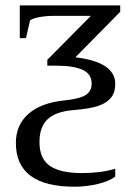

<svg xmlns="http://www.w3.org/2000/svg" viewBox="-20 -479 484 715"><path d="M257.3 216.3Q39.1 216.3 39.1 53.2Q39.1 -13.7 85.9 -54.9Q132.8 -96.2 219.2 -105Q276.4 -110.8 298.8 -125Q321.3 -139.2 321.3 -167.5Q321.3 -203.6 287.6 -219Q253.9 -234.4 190.4 -234.4H156.2V-256.3L318.4 -419.9H179.7Q152.3 -419.9 127 -415.3Q101.6 -410.6 91.8 -402.8L76.7 -336.9H53.7V-459H427.7V-435.1L260.7 -265.6Q409.2 -248 409.2 -166.5Q409.2 -135.3 393.8 -115.7Q378.4 -96.2 347.7 -85.2Q316.9 -74.2 251.5 -68.8Q188 -63.5 157.5 -35.2Q127 -6.8 127 50.3Q127 111.3 165.3 138.4Q203.6 165.5 285.2 165.5Q356.4 165.5 409.2 149.4V178.7Q385.3 196.3 343.3 206.3Q301.3 216.3 257.3 216.3Z"/></svg>

Font: Times New Roman
Style: Regular
Weight: 400
Designer: Steve Matteson
Foundry: Ascender Corporation
Version: Version 2.00.3